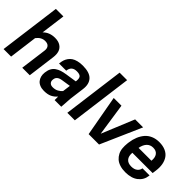

<svg xmlns="http://www.w3.org/2000/svg" viewBox="40 -1568 2349 2349"><g transform="rotate(45 1214.5 -393.5)"><path d="M8.8 0 113.8 -799.8H244.1L202.1 -481.9Q261.7 -543 357.9 -543Q416 -543 453.1 -518.8Q490.2 -494.6 503.2 -453.9Q516.1 -413.1 508.8 -358.9L461.9 0H332L377 -341.8Q382.3 -382.8 362.8 -406.5Q343.3 -430.2 299.8 -430.2Q234.4 -430.2 187 -367.2L139.2 0Z M892.1 0V-61Q860.4 -24.4 820.8 -5.6Q781.2 13.2 718.8 13.2Q678.2 13.2 647 0.2Q615.7 -12.7 597.9 -35.2Q580.1 -57.6 572.3 -86.2Q564.5 -114.7 567.9 -147L568.8 -155.8Q573.7 -197.3 589.6 -227.3Q605.5 -257.3 632.8 -276.1Q660.2 -294.9 692.6 -305.7Q725.1 -316.4 770 -323.2L913.1 -345.2L914.1 -353Q919.9 -401.4 902.8 -421.6Q885.7 -441.9 835.9 -441.9Q747.1 -441.9 737.8 -355H613.8L614.7 -363.8Q618.2 -394.5 626.5 -419.7Q634.8 -444.8 651.6 -468.3Q668.5 -491.7 692.6 -507.8Q716.8 -523.9 753.7 -533.4Q790.5 -543 837.9 -543Q956.5 -543 1005.6 -490Q1054.7 -437 1042 -341.8L1017.1 -149.9L1006.8 0ZM764.2 -94.2Q806.6 -94.2 837.9 -111.6Q869.1 -128.9 887.2 -151.9L900.9 -254.9L784.2 -236.8Q707 -225.6 700.2 -168L699.2 -159.2Q696.3 -132.3 712.9 -113.3Q729.5 -94.2 764.2 -94.2Z M1111.8 0 1216.8 -799.8H1346.7L1241.7 0Z M1480.5 0 1384.8 -529.8H1518.6L1581.5 -107.9L1755.4 -529.8H1893.6L1660.6 0Z M2371.1 -216.8H2020Q2015.1 -153.3 2043.5 -120.6Q2071.8 -87.9 2128.9 -87.9Q2180.7 -87.9 2209.5 -112.1Q2238.3 -136.2 2242.2 -169.9H2364.7L2363.8 -161.1Q2355 -84 2293.7 -35.4Q2232.4 13.2 2126 13.2Q2072.8 13.2 2030.5 -0.5Q1988.3 -14.2 1961.2 -38.3Q1934.1 -62.5 1916.7 -96.2Q1899.4 -129.9 1895.8 -169.9Q1892.1 -210 1897 -254.9L1899.9 -276.9Q1907.7 -334 1927 -381.1Q1946.3 -428.2 1977.5 -465.1Q2008.8 -502 2055.9 -522.5Q2103 -543 2162.1 -543Q2224.1 -543 2270 -522.7Q2315.9 -502.4 2341.8 -465.6Q2367.7 -428.7 2377 -378.4Q2386.2 -328.1 2377.9 -267.1ZM2156.7 -441.9Q2106.9 -441.9 2074.7 -408.4Q2042.5 -375 2031.7 -313H2253.9Q2260.7 -373 2235.4 -407.5Q2210 -441.9 2156.7 -441.9Z"/></g></svg>

Font: Cooper Hewitt
Style: Semibold Italic
Weight: 710
Designer: Village Type and Design LLC
Foundry: Cooper Hewitt Smithsonian Design Museum
Version: 1.000